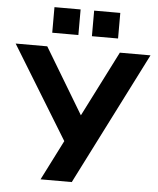

<svg xmlns="http://www.w3.org/2000/svg" viewBox="-79 -966 837 1017"><g transform="rotate(5 339.5 -457.5)"><path d="M175 0 296 -239 294 -194 -19 -705H149L367 -342H351L535 -705H698L341 0ZM380 -779V-915H519V-779ZM169 -779V-915H308V-779Z"/></g></svg>

Font: Nunito Sans 10pt ExtraBold
Style: Regular
Weight: 800
Designer: Vernon Adams
Foundry: Vernon Adams
Version: Version 3.101;gftools[0.9.27]